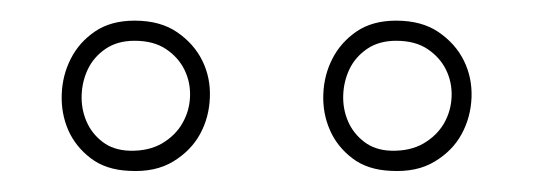

<svg xmlns="http://www.w3.org/2000/svg" viewBox="-20 -895 517 186"><path d="M363.8 -855.5Q347.2 -855.5 335.7 -847.7Q324.2 -839.8 318.6 -828.1Q313 -816.4 312.5 -803Q312 -789.6 317.1 -777.6Q322.3 -765.6 332.8 -757.6Q343.3 -749.5 358.9 -749Q377.4 -748.5 390.4 -756.1Q403.3 -763.7 410.2 -775.6Q417 -787.6 417.5 -801.5Q418 -815.4 412.1 -827.4Q406.2 -839.4 394.3 -847.4Q382.3 -855.5 363.8 -855.5ZM363.8 -875Q388.7 -875 405 -863.8Q421.4 -852.5 429.4 -836.2Q437.5 -819.8 436.8 -800.5Q436 -781.2 427.2 -765.1Q418.5 -749 401.1 -738.5Q383.8 -728 358.4 -729.5Q335.9 -730.5 321.3 -741.7Q306.6 -752.9 299.6 -769Q292.5 -785.2 293.2 -803.7Q293.9 -822.3 302 -838.1Q310.1 -854 325.4 -864.5Q340.8 -875 363.8 -875ZM110.4 -855.5Q93.8 -855.5 82.3 -847.7Q70.8 -839.8 65.2 -828.1Q59.6 -816.4 59.1 -803Q58.6 -789.6 63.7 -777.6Q68.8 -765.6 79.3 -757.6Q89.8 -749.5 105.5 -749Q124 -748.5 137 -756.1Q149.9 -763.7 156.7 -775.6Q163.6 -787.6 164.1 -801.5Q164.6 -815.4 158.7 -827.4Q152.8 -839.4 140.9 -847.4Q128.9 -855.5 110.4 -855.5ZM110.4 -875Q135.3 -875 151.6 -863.8Q168 -852.5 176 -836.2Q184.1 -819.8 183.3 -800.5Q182.6 -781.2 173.8 -765.1Q165 -749 147.7 -738.5Q130.4 -728 105 -729.5Q82.5 -730.5 67.9 -741.7Q53.2 -752.9 46.1 -769Q39.1 -785.2 39.8 -803.7Q40.5 -822.3 48.6 -838.1Q56.6 -854 72 -864.5Q87.4 -875 110.4 -875Z"/></svg>

Font: Preussische VI 9 Linie
Style: Regular
Weight: 400
Designer: Peter Wiegel
Foundry: Peter Wiegel
Version: Version 1.000 2009 initial release